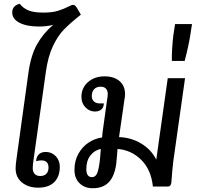

<svg xmlns="http://www.w3.org/2000/svg" viewBox="-20 -992 1067 1021"><path d="M159 -147Q154 -115 154 -98Q154 -78 164.5 -67Q175 -56 194 -56Q215 -56 226.5 -68Q238 -80 238 -101Q238 -120 228.5 -129.5Q219 -139 201 -139Q186 -139 172 -135L173 -142Q175 -161 188 -172.5Q201 -184 223 -184Q255 -184 276.5 -161.5Q298 -139 298 -105Q298 -53 268.5 -23.5Q239 6 183 6Q131 6 97 -21.5Q63 -49 63 -97Q63 -116 68 -149L131 -604Q144 -698 177 -756.5Q210 -815 263 -860Q230 -851 187 -851Q122 -851 83.5 -871Q45 -891 45 -926Q45 -962 85 -972Q102 -949 130.5 -937Q159 -925 210 -925Q257 -925 286.5 -934Q316 -943 342 -956Q360 -966 368 -966Q375 -966 378.5 -963Q382 -960 388 -952L410 -914Q352 -868 320 -835Q288 -802 262 -748Q236 -694 224 -611Z M964 -576 902 -138Q895 -77 893 -44Q891 -18 891 -20Q888 0 873 0H793Q784 -89 731.5 -141.5Q679 -194 605 -200L602 -162Q600 -134 598 -120Q589 -55 558.5 -23Q528 9 473 9Q430 9 403 -17.5Q376 -44 376 -89Q376 -137 397 -174.5Q418 -212 451.5 -234Q485 -256 523 -261Q524 -281 528 -307L550 -465Q551 -470 552 -476.5Q553 -483 553 -492Q553 -510 543.5 -520.5Q534 -531 515 -531Q493 -531 480.5 -517.5Q468 -504 468 -481Q468 -463 479.5 -452.5Q491 -442 510 -442H532Q532 -422 519.5 -410.5Q507 -399 484 -399Q456 -399 434.5 -421Q413 -443 413 -477Q413 -525 448 -555.5Q483 -586 536 -586Q586 -586 615.5 -561Q645 -536 645 -491Q645 -482 644 -475.5Q643 -469 642 -464L613 -263Q677 -261 730.5 -229Q784 -197 811 -143L872 -576ZM516 -200Q482 -193 460.5 -165Q439 -137 439 -93Q439 -50 469 -50Q485 -50 494 -65.5Q503 -81 509 -124Q512 -141 516 -200Z M902 -806 911 -864H1001L992 -806Q984 -752 962 -668H894Q893 -693 895.5 -734Q898 -775 902 -806Z"/></svg>

Font: Krub Medium
Style: Italic
Weight: 500
Italic angle: -8°
Designer: Ekaluck Peanpanawate
Foundry: Cadson Demak Co.,Ltd.
Version: Version 1.000; ttfautohint (v1.6)